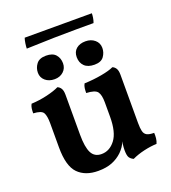

<svg xmlns="http://www.w3.org/2000/svg" viewBox="-139 -865 872 978"><g transform="rotate(-20 296.5 -376.0)"><path d="M228 5Q158 5 119 -35Q80 -75 80 -176V-307Q80 -347 70 -364.5Q60 -382 16 -384Q16 -398 17.5 -410Q19 -422 25 -433Q69 -435 111 -445Q153 -455 177 -467Q188 -463 195.5 -451.5Q203 -440 203 -417V-200Q203 -133 219 -101.5Q235 -70 273 -70Q317 -70 347.5 -110Q378 -150 378 -234V-312Q378 -352 365.5 -369.5Q353 -387 305 -389Q305 -403 306.5 -415Q308 -427 314 -438Q364 -440 408 -448Q452 -456 475 -467Q486 -463 493.5 -451.5Q501 -440 501 -417V-133L394 -97Q389 -81 379.5 -67.5Q370 -54 359 -43Q335 -20 303.5 -7.5Q272 5 228 5ZM418 9Q404 3 396.5 -8Q389 -19 389 -49Q389 -63 391.5 -83.5Q394 -104 400 -132L501 -155Q501 -127 505 -110.5Q509 -94 522 -87Q535 -80 561 -80Q562 -66 560.5 -51Q559 -36 553 -23Q521 -22 484 -13.5Q447 -5 418 9ZM395 -510Q359 -510 340.5 -528.5Q322 -547 322 -577Q322 -606 341 -622Q360 -638 391 -638Q421 -638 441 -621Q461 -604 461 -577Q461 -552 446 -531Q431 -510 395 -510ZM179 -510Q148 -510 128.5 -527Q109 -544 109 -570Q109 -596 125 -617Q141 -638 177 -638Q213 -638 229.5 -619Q246 -600 246 -572Q246 -545 227 -527.5Q208 -510 179 -510ZM471 -761Q471 -751 469 -737.5Q467 -724 462 -711Q429 -711 373 -711Q317 -711 246.5 -709.5Q176 -708 98 -705Q98 -716 100.5 -733Q103 -750 107 -761Z"/></g></svg>

Font: Vollkorn SemiBold
Style: Regular
Weight: 600
Designer: Friedrich Althausen
Foundry: Friedrich Althausen
Version: Version 5.000